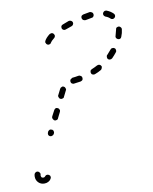

<svg xmlns="http://www.w3.org/2000/svg" viewBox="-67 -565 508 638"><g transform="rotate(-10 187.0 -245.5)"><path d="M32 2Q29 2 26 0Q24 -3 24 -6Q24 -7 24 -8Q25 -10 25 -12Q24 -14 23 -16Q22 -18 21 -19Q19 -20 17 -21Q13 -22 10 -20Q6 -18 5 -14Q4 -10 4 -6Q4 0 6 5Q8 10 12 14Q16 18 21 20Q26 22 32 22Q39 22 45 19Q51 16 54 11Q57 7 56 3Q56 -1 52 -3Q49 -6 45 -5Q41 -5 38 -1Q37 0 36 1Q34 2 32 2ZM72 -140Q72 -138 72 -136Q73 -134 74 -132Q76 -131 77 -130Q81 -128 85 -130Q89 -131 91 -135L92 -137Q93 -139 93 -141Q93 -143 92 -145Q92 -147 90 -148Q89 -150 87 -150Q83 -152 80 -151Q76 -149 74 -146L73 -143Q72 -142 72 -140ZM95 -189Q95 -187 96 -185Q97 -183 98 -182Q99 -180 101 -179Q105 -177 109 -179Q113 -180 114 -184L124 -204Q125 -206 125 -208Q125 -210 124 -211Q124 -213 122 -215Q121 -216 119 -217Q115 -219 112 -218Q108 -216 106 -212L96 -193Q95 -191 95 -189ZM127 -256Q127 -254 128 -252Q129 -250 130 -248Q131 -247 133 -246Q137 -244 141 -246Q145 -247 146 -251L156 -271Q158 -274 156 -278Q155 -282 151 -284Q147 -286 144 -284Q140 -283 138 -279L128 -259Q127 -258 127 -256ZM181 -306Q179 -305 178 -304Q176 -302 176 -300Q175 -298 176 -296Q176 -292 179 -290Q183 -287 187 -288Q198 -289 209 -291Q213 -292 216 -295Q218 -299 217 -303Q217 -305 216 -306Q215 -308 213 -309Q211 -310 209 -311Q207 -311 205 -311Q195 -309 184 -308Q182 -307 181 -306ZM250 -323Q248 -322 248 -320Q247 -318 247 -316Q247 -314 248 -312Q249 -308 253 -307Q257 -305 261 -307Q272 -311 282 -317Q285 -319 286 -323Q288 -327 286 -330Q284 -334 280 -335Q276 -336 272 -334Q263 -329 253 -325Q251 -324 250 -323ZM309 -356Q309 -352 311 -349Q314 -346 318 -346Q323 -346 326 -349Q334 -357 341 -366Q344 -369 343 -374Q343 -378 340 -380Q336 -383 332 -382Q328 -382 326 -379Q319 -371 312 -363Q309 -361 309 -356ZM350 -413Q352 -410 356 -408Q360 -407 363 -408Q367 -410 368 -414Q373 -426 374 -437Q375 -442 372 -445Q370 -448 366 -449Q362 -449 358 -447Q355 -444 355 -440Q353 -431 350 -421Q348 -417 350 -413ZM147 -448Q150 -450 151 -454Q152 -458 149 -462Q147 -465 143 -466Q139 -466 135 -464Q122 -454 117 -444Q115 -440 117 -437Q118 -433 122 -431Q124 -430 126 -430Q128 -430 130 -431Q131 -431 133 -433Q134 -434 135 -436Q136 -438 139 -441Q142 -444 147 -448ZM217 -482Q219 -485 218 -489Q217 -493 213 -495Q209 -497 205 -496Q194 -492 184 -488Q180 -487 178 -483Q177 -479 178 -475Q179 -474 180 -472Q182 -471 183 -470Q185 -469 187 -469Q189 -469 191 -470Q201 -473 211 -477Q215 -478 217 -482ZM350 -477Q354 -477 357 -480Q360 -483 360 -487Q360 -491 357 -494Q348 -503 335 -508Q332 -509 328 -508Q324 -506 322 -502Q321 -498 322 -495Q324 -491 328 -489Q337 -486 343 -480Q346 -477 350 -477ZM288 -496Q291 -500 290 -504Q290 -508 287 -510Q283 -513 279 -513Q269 -511 257 -509Q253 -508 250 -505Q248 -501 249 -497Q250 -493 253 -491Q256 -489 261 -489Q272 -491 282 -493Q286 -493 288 -496Z"/></g></svg>

Font: FRB American Cursive Dashed Light
Style: Italic
Weight: 300
Italic angle: -25°
Version: Version 2.0;Modular Font Editor K font №1